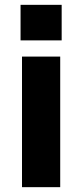

<svg xmlns="http://www.w3.org/2000/svg" viewBox="-20 -774 340 794"><path d="M229 -540V0H71V-540ZM235 -754V-607H65V-754Z"/></svg>

Font: Pathway Extreme 28pt
Style: Bold
Weight: 700
Designer: Eduardo Rodriguez Tunni
Foundry: Eduardo Rodriguez Tunni
Version: Version 1.001;gftools[0.9.26]